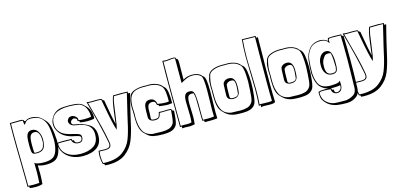

<svg xmlns="http://www.w3.org/2000/svg" viewBox="-78 -1298 4430 2097"><g transform="rotate(-15 2137.0 -249.5)"><path d="M473 -195Q473 -117 451 -58.5Q429 0 385 17Q347 32 292 32Q266 32 241 27.5Q216 23 200 16L202 117Q202 140 200 174L197 212V223Q197 228 172.5 233Q148 238 119 238Q77 238 51 233V216L31 213V138Q31 46 27 -128Q26 -172 25 -234.5Q24 -297 24 -378Q24 -470 25 -509L82 -510Q101 -511 137 -511Q158 -511 169.5 -507Q181 -503 181 -491V-489Q195 -489 195 -486Q221 -508 261 -508Q344 -508 394 -449Q438 -413 453 -351.5Q468 -290 473 -195ZM443 -215Q440 -304 428 -362Q416 -420 376 -459Q336 -498 256 -498Q203 -498 182 -454Q179 -450 178 -450Q174 -450 170.5 -473Q167 -496 170 -498Q160 -500 141 -500L35 -499Q34 -463 34 -389Q34 -307 35 -244Q36 -181 37 -138Q41 42 41 138V204Q62 208 99 208Q124 208 145.5 206.5Q167 205 167 203V192L169 157Q171 138 171 97V51Q171 7 170 -24Q172 -13 202 -5.5Q232 2 272 2Q328 2 362 -12Q404 -27 423.5 -83Q443 -139 443 -215ZM329 -243Q329 -204 322 -185Q311 -114 227 -114Q197 -114 185 -121.5Q173 -129 169.5 -151Q166 -173 166 -229Q166 -279 170.5 -309Q175 -339 190.5 -356.5Q206 -374 238 -374Q279 -374 304 -335Q329 -296 329 -243ZM258 -344Q230 -344 216.5 -327.5Q203 -311 199.5 -283.5Q196 -256 196 -209Q196 -180 197 -158.5Q198 -137 201 -126Q207 -124 215.5 -124Q224 -124 227 -124Q303 -124 312 -186L313 -188Q319 -202 319 -221Q319 -240 319 -243Q319 -283 304.5 -313.5Q290 -344 258 -344Z M845 -310Q810 -310 765 -318L766 -326Q766 -332 761 -334.5Q756 -337 751 -337.5Q746 -338 745 -338L746 -346Q746 -362 736 -368.5Q726 -375 710 -378Q692 -373 682 -363Q672 -353 672 -341Q672 -322 692 -314L690 -315Q802 -297 863 -257Q924 -217 924 -130Q924 -38 864 4Q804 46 706 46Q636 46 581 19.5Q526 -7 495.5 -52.5Q465 -98 465 -152V-166Q496 -170 533 -170L585 -169Q601 -168 632 -168Q632 -160 637 -148H652Q652 -113 697 -113Q738 -113 738 -153Q738 -168 722.5 -174.5Q707 -181 673 -188Q630 -196 607 -206H608Q547 -227 511 -274.5Q475 -322 475 -373Q475 -420 505.5 -462Q536 -504 586 -519Q620 -529 690 -529Q757 -529 800 -519Q843 -509 870 -475Q930 -426 930 -326L922 -316Q887 -310 845 -310ZM690 -519Q485 -519 485 -373Q485 -328 512 -290.5Q539 -253 591 -235Q615 -224 667 -214Q710 -204 729 -194Q748 -184 748 -160Q748 -130 735 -116.5Q722 -103 697 -103Q669 -103 647 -118Q625 -133 623 -158L508 -159Q485 -159 475 -157V-152Q475 -75 533 -29.5Q591 16 686 16Q777 16 835 -21.5Q893 -59 893 -150Q893 -202 869 -233Q845 -264 802.5 -279Q760 -294 689 -305Q666 -313 654 -328Q642 -343 642 -360Q642 -377 655.5 -392.5Q669 -408 693 -408Q716 -408 737 -391Q758 -374 758 -354Q758 -348 757 -346Q788 -340 825 -340Q866 -340 900 -346Q900 -403 879 -445.5Q858 -488 813 -507Q759 -519 690 -519Z M1093 -433Q1119 -277 1138 -200L1147 -274Q1149 -287 1156 -343Q1163 -399 1172 -441.5Q1181 -484 1192 -509L1240 -510Q1256 -511 1288 -511Q1298 -511 1358 -508Q1356 -503 1353 -489L1378 -488Q1331 -304 1301 -167Q1276 -52 1244.5 24.5Q1213 101 1142.5 154.5Q1072 208 951 208H940Q924 208 910 206Q909 202 908 196.5Q907 191 903 188.5Q899 186 890 186Q877 142 877 99Q877 63 883 34L927 35Q937 36 956 36Q984 36 999 27Q1014 18 1014 -7Q1014 -16 1013 -23V-22Q979 -208 893 -513Q924 -508 944 -508L982 -509H1014Q1043 -509 1056 -507L1065 -499Q1065 -492 1067 -489.5Q1069 -487 1076 -487L1085 -479ZM951 -498H933Q916 -498 907 -500Q918 -463 924 -436Q960 -306 983.5 -211.5Q1007 -117 1023 -24Q1024 -17 1024 -6Q1024 24 1005.5 35Q987 46 955 46Q935 46 924 45L892 44Q887 71 887 99Q887 145 898 177Q909 178 931 178Q1053 178 1121.5 125.5Q1190 73 1219 -1.5Q1248 -76 1273 -195Q1284 -249 1292 -278L1301 -315Q1324 -417 1345 -499Q1328 -500 1298 -500L1212 -499H1199Q1188 -472 1180.5 -428.5Q1173 -385 1164 -310Q1154 -237 1148 -200Q1142 -163 1133 -137Q1108 -206 1069 -421L1055 -497Q1029 -499 1014 -499Z M1762 -9Q1740 22 1703 32.5Q1666 43 1613 43Q1546 43 1503.5 34Q1461 25 1429 -8L1420 -17Q1357 -64 1357 -207V-238Q1357 -297 1354 -322Q1354 -361 1357.5 -387Q1361 -413 1374 -448L1373 -447Q1382 -484 1428.5 -503Q1475 -522 1537 -522Q1545 -521 1574 -521L1598 -522Q1643 -522 1684 -506.5Q1725 -491 1747 -460L1751 -457Q1778 -437 1786 -390.5Q1794 -344 1794 -261Q1762 -256 1747 -256Q1722 -256 1689.5 -260Q1657 -264 1648 -265Q1647 -267 1646 -272.5Q1645 -278 1641 -280.5Q1637 -283 1628 -285Q1625 -308 1616 -319Q1607 -330 1585 -330Q1581 -330 1567 -328H1568Q1544 -321 1536 -302Q1528 -283 1528 -253V-222Q1528 -211 1526 -187L1525 -159Q1525 -147 1536 -143.5Q1547 -140 1565 -140Q1593 -140 1606 -149H1605Q1611 -152 1615.5 -163.5Q1620 -175 1623 -187.5Q1626 -200 1627 -205Q1651 -203 1666 -203L1697 -204Q1707 -205 1727 -205Q1751 -205 1764 -202L1772 -191L1771 -184L1784 -182L1792 -171Q1787 -101 1781 -62.5Q1775 -24 1762 -9ZM1683 -194Q1671 -193 1650 -193Q1638 -193 1635 -194Q1628 -160 1614.5 -144.5Q1601 -129 1565 -129Q1536 -129 1516 -142Q1496 -155 1496 -181V-217Q1496 -270 1500 -299Q1504 -328 1519.5 -344.5Q1535 -361 1568 -361Q1596 -361 1614 -343Q1632 -325 1637 -294Q1689 -285 1727 -285Q1751 -285 1764 -289Q1764 -299 1762.5 -349.5Q1761 -400 1751.5 -428Q1742 -456 1725 -469Q1702 -491 1667.5 -501.5Q1633 -512 1594 -512L1556 -511Q1543 -511 1536 -512Q1469 -512 1432 -493.5Q1395 -475 1379.5 -434.5Q1364 -394 1364 -323Q1367 -296 1367 -266L1366 -209Q1366 -120 1394.5 -62Q1423 -4 1502 9L1549 10Q1583 12 1602 12Q1649 12 1682 2Q1715 -8 1734 -35Q1746 -47 1751.5 -85Q1757 -123 1762 -192Q1748 -195 1724 -195Z M1982 -664 1981 -594 1980 -476Q2024 -505 2084 -505Q2116 -505 2146 -494Q2176 -483 2191 -460L2203 -451Q2229 -431 2229 -283Q2229 -244 2227 -166Q2225 -90 2225 -55Q2225 -15 2227 27Q2191 32 2143 32H2083Q2082 25 2082 12H2063Q2060 -19 2060 -109V-159Q2060 -213 2058 -246.5Q2056 -280 2047 -303Q2040 -306 2026 -306Q1996 -306 1984.5 -286Q1973 -266 1973 -209Q1973 -182 1975 -134Q1977 -84 1977 -61Q1977 -18 1973 14V25Q1938 34 1915 34Q1901 34 1893 33L1869 32H1858Q1843 32 1829 34V12L1809 14Q1809 -101 1808 -175L1807 -476V-590Q1807 -696 1809 -734Q1833 -731 1854 -731Q1862 -731 1880.5 -734Q1899 -737 1931 -737Q1958 -737 1959 -725V-717Q1973 -716 1977.5 -704Q1982 -692 1982 -664ZM1950 -715Q1950 -723 1948 -725.5Q1946 -728 1937 -728Q1909 -728 1874 -723Q1858 -721 1854 -721H1842Q1829 -721 1819 -723Q1817 -603 1817 -493V-355L1818 -131Q1819 -79 1819 3Q1831 2 1851 2L1899 3Q1920 3 1943 -3V-7Q1947 -40 1947 -81Q1947 -107 1945 -157Q1943 -207 1943 -233Q1943 -293 1958 -314.5Q1973 -336 2006 -336Q2042 -336 2052.5 -314.5Q2063 -293 2065 -266.5Q2067 -240 2068 -230Q2070 -215 2070 -182V-147V-73V-41Q2070 -11 2072 2L2130 3Q2166 3 2197 -2Q2195 -40 2195 -65Q2195 -100 2197 -178Q2199 -260 2199 -298Q2199 -367 2194 -409.5Q2189 -452 2176 -464Q2142 -495 2083 -495Q2051 -495 2026 -485Q2001 -475 1979 -462.5Q1957 -450 1950 -446V-697Z M2427 -524Q2435 -523 2464 -523L2488 -524Q2526 -524 2562 -512Q2598 -500 2622 -477H2621Q2624 -473 2630 -466.5Q2636 -460 2641 -457L2640 -458Q2667 -440 2676.5 -386Q2686 -332 2686 -252Q2686 -181 2677 -105Q2668 -29 2652 -11Q2631 19 2595 30Q2559 41 2511 41Q2460 41 2428.5 38Q2397 35 2366.5 21.5Q2336 8 2308 -21L2299 -30Q2268 -59 2257 -104.5Q2246 -150 2246 -211V-247L2247 -281Q2247 -293 2246 -304Q2245 -315 2245 -324Q2245 -367 2247 -389Q2249 -411 2262 -442H2261Q2262 -448 2263.5 -454Q2265 -460 2267 -462V-461L2266 -458L2267 -460Q2282 -492 2326.5 -508Q2371 -524 2427 -524ZM2256 -283V-209Q2256 -121 2285.5 -63.5Q2315 -6 2392 7L2439 8Q2473 10 2492 10Q2539 10 2572 0Q2605 -10 2624 -37Q2641 -54 2646.5 -113Q2652 -172 2656 -272Q2656 -281 2654 -336.5Q2652 -392 2642.5 -425.5Q2633 -459 2615 -470Q2570 -514 2484 -514L2446 -513Q2433 -513 2426 -514Q2375 -514 2332 -499Q2289 -484 2276 -456Q2265 -417 2260 -387Q2255 -357 2255 -325ZM2531 -259Q2531 -216 2527 -190.5Q2523 -165 2506 -149Q2489 -133 2454 -133Q2424 -133 2405 -146Q2386 -159 2386 -188Q2387 -201 2387 -234Q2387 -280 2389.5 -305.5Q2392 -331 2401 -338Q2421 -363 2461 -363Q2531 -363 2531 -259ZM2416 -167Q2416 -151 2426 -147Q2436 -143 2454 -143Q2515 -143 2515 -185Q2521 -239 2521 -263Q2521 -296 2513.5 -314Q2506 -332 2479 -332Q2473 -332 2457 -330H2458Q2439 -325 2429 -312L2427 -310Q2419 -305 2417.5 -264.5Q2416 -224 2416 -167Z M2864 -714H2884Q2884 -668 2882 -502Q2881 -453 2880 -373Q2879 -293 2879 -186Q2879 -48 2883 17Q2875 25 2861 28Q2847 31 2825 31Q2796 31 2781 30H2782L2758 29Q2736 29 2721 34L2722 10Q2710 10 2701 14Q2708 -84 2708 -167Q2708 -228 2704 -354Q2700 -478 2700 -543Q2700 -648 2709 -737L2864 -734ZM2709 -536Q2709 -450 2714 -347Q2718 -221 2718 -160Q2718 -80 2712 0Q2714 -1 2728 -1Q2749 -1 2762 0L2807 1Q2829 1 2839.5 0Q2850 -1 2853 -6Q2850 -55 2850 -207Q2850 -322 2852 -522L2854 -724L2718 -727Q2709 -631 2709 -536Z M3081 -524Q3089 -523 3118 -523L3142 -524Q3180 -524 3216 -512Q3252 -500 3276 -477H3275Q3278 -473 3284 -466.5Q3290 -460 3295 -457L3294 -458Q3321 -440 3330.5 -386Q3340 -332 3340 -252Q3340 -181 3331 -105Q3322 -29 3306 -11Q3285 19 3249 30Q3213 41 3165 41Q3114 41 3082.5 38Q3051 35 3020.5 21.5Q2990 8 2962 -21L2953 -30Q2922 -59 2911 -104.5Q2900 -150 2900 -211V-247L2901 -281Q2901 -293 2900 -304Q2899 -315 2899 -324Q2899 -367 2901 -389Q2903 -411 2916 -442H2915Q2916 -448 2917.5 -454Q2919 -460 2921 -462V-461L2920 -458L2921 -460Q2936 -492 2980.5 -508Q3025 -524 3081 -524ZM2910 -283V-209Q2910 -121 2939.5 -63.5Q2969 -6 3046 7L3093 8Q3127 10 3146 10Q3193 10 3226 0Q3259 -10 3278 -37Q3295 -54 3300.5 -113Q3306 -172 3310 -272Q3310 -281 3308 -336.5Q3306 -392 3296.5 -425.5Q3287 -459 3269 -470Q3224 -514 3138 -514L3100 -513Q3087 -513 3080 -514Q3029 -514 2986 -499Q2943 -484 2930 -456Q2919 -417 2914 -387Q2909 -357 2909 -325ZM3185 -259Q3185 -216 3181 -190.5Q3177 -165 3160 -149Q3143 -133 3108 -133Q3078 -133 3059 -146Q3040 -159 3040 -188Q3041 -201 3041 -234Q3041 -280 3043.5 -305.5Q3046 -331 3055 -338Q3075 -363 3115 -363Q3185 -363 3185 -259ZM3070 -167Q3070 -151 3080 -147Q3090 -143 3108 -143Q3169 -143 3169 -185Q3175 -239 3175 -263Q3175 -296 3167.5 -314Q3160 -332 3133 -332Q3127 -332 3111 -330H3112Q3093 -325 3083 -312L3081 -310Q3073 -305 3071.5 -264.5Q3070 -224 3070 -167Z M3796 -207Q3796 -52 3791 63V87Q3791 165 3749 195.5Q3707 226 3663 230Q3649 232 3638 232Q3575 232 3532.5 225.5Q3490 219 3452 197Q3414 175 3384 129Q3376 118 3372 95.5Q3368 73 3368 52Q3368 40 3369 35Q3393 25 3432 25Q3437 25 3454 25Q3471 25 3483 27Q3448 18 3417 -5Q3386 -28 3374 -57V-56Q3350 -102 3345 -177Q3345 -266 3354.5 -331.5Q3364 -397 3402.5 -448.5Q3441 -500 3521 -507Q3548 -507 3573 -499.5Q3598 -492 3614 -476Q3614 -494 3621 -507Q3657 -511 3686 -511Q3712 -511 3726 -510L3772 -509L3773 -489H3792Q3796 -372 3796 -207ZM3764 -90Q3766 -182 3766 -227Q3766 -382 3762 -499L3710 -500Q3692 -501 3657 -501Q3624 -501 3624 -484L3625 -467V-458Q3625 -449 3623 -449L3621 -450Q3610 -474 3587.5 -485.5Q3565 -497 3534 -497Q3449 -497 3410 -447.5Q3371 -398 3363 -335.5Q3355 -273 3355 -178Q3358 -142 3364 -114.5Q3370 -87 3383 -61Q3414 2 3513 2Q3521 1 3538 1Q3572 0 3592.5 -4.5Q3613 -9 3627 -24Q3626 -17 3626 -6L3627 18Q3627 59 3610.5 79.5Q3594 100 3566 100Q3541 100 3523.5 84.5Q3506 69 3506 41Q3474 36 3423 36Q3401 36 3389 39Q3377 42 3377 52Q3377 119 3423.5 159.5Q3470 200 3538 200L3621 201Q3638 201 3641 200Q3682 195 3721.5 170.5Q3761 146 3761 81V53Q3761 -20 3764 -90ZM3632 -232 3631 -179Q3628 -155 3623.5 -142Q3619 -129 3605.5 -120.5Q3592 -112 3566 -112Q3520 -112 3494 -146Q3468 -180 3468 -228V-256Q3468 -283 3479.5 -310.5Q3491 -338 3512 -356Q3533 -374 3561 -374Q3603 -374 3617.5 -334.5Q3632 -295 3632 -232ZM3608 -338Q3596 -344 3581 -344Q3552 -344 3536 -329L3538 -330Q3517 -306 3507.5 -281.5Q3498 -257 3498 -225V-208Q3498 -170 3512.5 -146.5Q3527 -123 3567 -123Q3590 -123 3600.5 -129Q3611 -135 3614.5 -146Q3618 -157 3621 -180Q3621 -220 3618 -264.5Q3615 -309 3608 -338ZM3518 49 3536 52Q3536 72 3542 81Q3548 90 3566 90Q3583 90 3599.5 76Q3616 62 3616 40L3617 24Q3602 29 3584.5 30Q3567 31 3563 31Q3543 31 3534 32Q3520 32 3513 31Q3515 32 3516 39.5Q3517 47 3518 49Z M3989 -433Q4015 -277 4034 -200L4043 -274Q4045 -287 4052 -343Q4059 -399 4068 -441.5Q4077 -484 4088 -509L4136 -510Q4152 -511 4184 -511Q4194 -511 4254 -508Q4252 -503 4249 -489L4274 -488Q4227 -304 4197 -167Q4172 -52 4140.5 24.5Q4109 101 4038.5 154.5Q3968 208 3847 208H3836Q3820 208 3806 206Q3805 202 3804 196.5Q3803 191 3799 188.5Q3795 186 3786 186Q3773 142 3773 99Q3773 63 3779 34L3823 35Q3833 36 3852 36Q3880 36 3895 27Q3910 18 3910 -7Q3910 -16 3909 -23V-22Q3875 -208 3789 -513Q3820 -508 3840 -508L3878 -509H3910Q3939 -509 3952 -507L3961 -499Q3961 -492 3963 -489.5Q3965 -487 3972 -487L3981 -479ZM3847 -498H3829Q3812 -498 3803 -500Q3814 -463 3820 -436Q3856 -306 3879.5 -211.5Q3903 -117 3919 -24Q3920 -17 3920 -6Q3920 24 3901.5 35Q3883 46 3851 46Q3831 46 3820 45L3788 44Q3783 71 3783 99Q3783 145 3794 177Q3805 178 3827 178Q3949 178 4017.5 125.5Q4086 73 4115 -1.5Q4144 -76 4169 -195Q4180 -249 4188 -278L4197 -315Q4220 -417 4241 -499Q4224 -500 4194 -500L4108 -499H4095Q4084 -472 4076.5 -428.5Q4069 -385 4060 -310Q4050 -237 4044 -200Q4038 -163 4029 -137Q4004 -206 3965 -421L3951 -497Q3925 -499 3910 -499Z"/></g></svg>

Font: Londrina Shadow
Style: Regular
Weight: 400
Designer: Marcelo Magalhaes
Foundry: Marcelo Magalhães
Version: Version 1.002